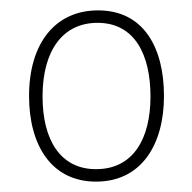

<svg xmlns="http://www.w3.org/2000/svg" viewBox="-20 -745 370 370"><path d="M296 -560C296 -653 257 -725 169 -725C86 -725 36 -661 36 -560C36 -464 80 -395 165 -395C253 -395 296 -467 296 -560ZM62 -559C62 -649 102 -701 168 -701C240 -701 270 -639 270 -559C270 -478 237 -419 165 -419C96 -419 62 -476 62 -559Z"/></svg>

Font: Noto Sans Sinhala SemiCondensed Thin
Style: Regular
Weight: 100
Width: 4
Designer: Jelle Bosma - Monotype Design Team
Foundry: Monotype Imaging Inc.
Version: Version 2.006